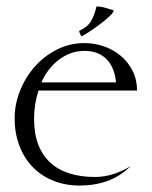

<svg xmlns="http://www.w3.org/2000/svg" viewBox="-20 -558 465 589"><path d="M98.1 -280.3Q91.3 -259.3 87.9 -237.3Q84.5 -215.3 84.5 -193.4Q84.5 -148.4 97.2 -115Q109.9 -81.5 134 -59.3Q158.2 -37.1 192.9 -26.1Q227.5 -15.1 271 -15.1Q300.3 -15.1 328.4 -24.2Q356.4 -33.2 381.3 -48.8Q348.1 -16.6 309.3 -2.7Q270.5 11.2 224.6 11.2Q179.2 11.2 142.1 -4.2Q105 -19.5 79.1 -46.9Q53.2 -74.2 39.1 -112.1Q24.9 -149.9 24.9 -194.8Q24.9 -238.3 41.5 -279.8Q58.1 -321.3 86.9 -353.8Q115.7 -386.2 154.8 -406Q193.8 -425.8 239.3 -425.8Q270.5 -425.8 299.6 -415.5Q328.6 -405.3 351.1 -386.2Q373.5 -367.2 387 -340.3Q400.4 -313.5 400.4 -280.3ZM335.9 -305.2Q334 -326.7 327.1 -344.5Q320.3 -362.3 308.3 -375Q296.4 -387.7 279.1 -394.8Q261.7 -401.9 239.3 -401.9Q216.3 -401.9 196 -394.3Q175.8 -386.7 158.9 -373.5Q142.1 -360.4 128.9 -342.8Q115.7 -325.2 106.9 -305.2ZM224.6 -464.4Q249 -475.1 259.8 -494.1Q270.5 -513.2 275.9 -538.1Q289.6 -538.1 302.5 -534.2Q315.4 -530.3 328.1 -526.4L328.6 -524.4Q326.7 -517.6 313.7 -505.9Q300.8 -494.1 284.7 -482.2Q268.6 -470.2 253.2 -460.2Q237.8 -450.2 230.5 -446.8L228.5 -448.2L223.1 -460.4V-462.4Z"/></svg>

Font: CAT Linz
Style: Regular
Weight: 400
Designer: Peter Wiegel
Foundry: Peter Wiegel
Version: Version 1.08